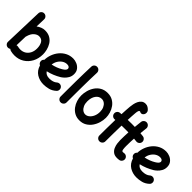

<svg xmlns="http://www.w3.org/2000/svg" viewBox="116 -1877 2969 2969"><g transform="rotate(45 1601.0 -392.5)"><path d="M132.3 -729.5Q159.2 -728.5 177.7 -709Q196.3 -689.5 195.3 -662.6L190.4 -502.9Q222.2 -526.9 257.1 -540.3Q292 -553.7 326.2 -553.7Q396.5 -553.7 443.1 -525.1Q489.7 -496.6 516.8 -452.1Q543.9 -407.7 555.4 -358.9Q566.9 -310.1 566.9 -270Q566.9 -174.3 527.1 -100.3Q487.3 -26.4 418.7 15.4Q350.1 57.1 263.7 57.1Q219.2 57.1 178.2 46.4Q161.6 42 148.9 29.3Q130.9 43.5 107.9 42.5Q81.1 41.5 62.7 22.2Q44.4 2.9 45.4 -23.9L65.9 -666.5Q66.9 -693.4 86.2 -711.9Q105.5 -730.5 132.3 -729.5ZM211.4 -78.6Q236.3 -72.3 263.7 -72.3Q314.5 -72.3 353.5 -96.4Q392.6 -120.6 415 -164.3Q437.5 -208 437.5 -266.1Q437.5 -333 411.4 -378.7Q385.3 -424.3 326.2 -424.3Q285.6 -424.3 245.4 -389.2Q205.1 -354 185.1 -278.3Q184.1 -274.4 182.6 -271L176.8 -78.1Q194.3 -83.5 211.4 -78.6Z M1112.3 -16.1Q1064 28.3 1007.6 42.7Q951.2 57.1 897.5 57.1Q814 57.1 746.8 15.4Q679.7 -26.4 653.8 -113.8Q637.7 -121.1 627.2 -135.5Q616.7 -149.9 615.7 -168.5Q613.3 -202.6 640.1 -223.6Q641.6 -284.2 663.3 -342.8Q685.1 -401.4 724.6 -449Q764.2 -496.6 819.3 -525.1Q874.5 -553.7 942.9 -553.7Q982.9 -553.7 1024.7 -536.1Q1066.4 -518.6 1094.7 -482.9Q1123 -447.3 1123 -393.1Q1123 -345.2 1101.8 -308.3Q1080.6 -271.5 1053.2 -246.8Q1025.9 -222.2 1007.8 -211.4Q956.5 -180.7 902.6 -158.7Q848.6 -136.7 791.5 -124Q822.8 -72.3 897.5 -72.3Q981 -72.3 1025.4 -112.3Q1045.4 -129.9 1072.3 -128.7Q1099.1 -127.4 1117.2 -107.4Q1134.8 -87.9 1133.5 -60.8Q1132.3 -33.7 1112.3 -16.1ZM939.5 -424.3Q898.4 -424.3 862.5 -401.6Q826.7 -378.9 802 -339.6Q777.3 -300.3 771.5 -251Q864.3 -270.5 936.5 -314Q968.8 -333 982.9 -349.9Q997.1 -366.7 997.1 -382.3Q997.1 -401.9 981.2 -413.1Q965.3 -424.3 939.5 -424.3Z M1295.9 -724.1Q1322.8 -723.1 1340.8 -703.1Q1358.9 -683.1 1357.9 -656.2Q1355 -594.7 1353.3 -512Q1351.6 -429.2 1350.6 -338.4Q1349.6 -247.6 1349.4 -159.7Q1349.1 -71.8 1349.1 0Q1349.1 26.9 1329.8 45.7Q1310.5 64.5 1283.7 64.5Q1256.8 64.5 1238 45.7Q1219.2 26.9 1219.2 0Q1219.2 -72.3 1219.5 -160.2Q1219.7 -248 1220.9 -339.4Q1222.2 -430.7 1223.9 -514.4Q1225.6 -598.1 1228.5 -662.1Q1229.5 -689 1249.3 -707Q1269 -725.1 1295.9 -724.1Z M1696.8 -553.7Q1760.7 -553.7 1807.9 -527.3Q1855 -501 1886.2 -457.8Q1917.5 -414.6 1932.9 -363.3Q1948.2 -312 1948.2 -262.7Q1948.2 -208.5 1931.6 -152.3Q1915 -96.2 1881.8 -48.8Q1848.6 -1.5 1799.1 27.8Q1749.5 57.1 1683.6 57.1Q1623 57.1 1576.4 31.5Q1529.8 5.9 1497.8 -36.9Q1465.8 -79.6 1449.5 -131.8Q1433.1 -184.1 1433.1 -237.3Q1433.1 -291 1448.7 -346.7Q1464.4 -402.3 1496.6 -449.2Q1528.8 -496.1 1578.6 -524.9Q1628.4 -553.7 1696.8 -553.7ZM1696.8 -424.3Q1637.7 -424.3 1600.6 -372.3Q1563.5 -320.3 1563.5 -237.3Q1563.5 -187 1580.6 -149.9Q1597.7 -112.8 1625 -92.5Q1652.3 -72.3 1683.6 -72.3Q1718.3 -72.3 1749.3 -97.4Q1780.3 -122.6 1799.6 -165.8Q1818.8 -209 1818.8 -262.7Q1818.8 -309.6 1802.7 -345.9Q1786.6 -382.3 1759 -403.3Q1731.4 -424.3 1696.8 -424.3Z M2293.9 -479.5Q2329.1 -479.5 2363.3 -478.5Q2366.2 -509.3 2369.6 -540Q2373 -570.8 2376.5 -601.6Q2379.9 -627.9 2401.1 -644.5Q2422.4 -661.1 2448.7 -658.2Q2475.1 -654.8 2491.7 -633.8Q2508.3 -612.8 2505.4 -586.4Q2502 -557.6 2498.8 -528.8Q2495.6 -500 2493.2 -471.2Q2523.9 -468.3 2553.2 -464.8Q2579.6 -461.4 2596.2 -439.9Q2612.8 -418.5 2609.4 -392.1Q2606 -365.7 2584.5 -349.1Q2563 -332.5 2536.6 -335.9Q2510.7 -339.4 2482.4 -341.8Q2480 -299.8 2478.5 -257.8Q2477.1 -215.8 2477.1 -173.3Q2477.1 -134.8 2481.9 -103.5Q2486.8 -72.3 2507.3 -72.3Q2516.6 -72.3 2532.2 -74.7Q2558.1 -79.6 2580.3 -64.2Q2602.5 -48.8 2607.4 -22.9Q2612.3 2.9 2596.9 25.6Q2581.5 48.3 2555.7 53.2Q2542.5 55.2 2530.5 56.2Q2518.6 57.1 2507.3 57.1Q2454.1 57.1 2422.1 32.7Q2390.1 8.3 2374 -28.8Q2357.9 -65.9 2352.8 -105Q2347.7 -144 2347.7 -173.3Q2347.7 -217.8 2349.1 -261.5Q2350.6 -305.2 2353 -348.6Q2324.7 -349.1 2293.9 -349.1Q2249 -349.1 2204.1 -348.1Q2201.7 -252.9 2200.4 -160.2Q2199.2 -67.4 2199.2 2Q2199.2 28.8 2179.9 47.6Q2160.6 66.4 2133.8 66.4Q2106.9 66.4 2088.1 47.6Q2069.3 28.8 2069.3 2Q2069.3 -66.9 2070.3 -157.5Q2071.3 -248 2073.7 -341.8Q2066.4 -341.3 2058.6 -340.8Q2031.7 -338.9 2011.5 -356.4Q1991.2 -374 1989.7 -400.9Q1987.8 -427.7 2005.4 -448Q2022.9 -468.3 2049.8 -470.2Q2064 -471.2 2078.1 -472.2Q2080.1 -520 2082.8 -563.7Q2085.4 -607.4 2088.9 -644.5Q2091.3 -672.4 2098.4 -707.8Q2105.5 -743.2 2120.8 -775.6Q2136.2 -808.1 2162.6 -829.3Q2189 -850.6 2229.5 -850.6Q2260.7 -850.6 2283.7 -835.7Q2306.6 -820.8 2323.2 -802.2Q2338.9 -783.7 2337.6 -757.8Q2336.4 -731.9 2323.7 -716.8Q2308.6 -699.7 2295.9 -696.8Q2283.2 -693.8 2269 -697.3Q2256.3 -705.1 2246.6 -705.1Q2224.1 -705.1 2218.3 -633.3Q2215.3 -600.6 2213.1 -561Q2210.9 -521.5 2209 -478Q2252.9 -479.5 2293.9 -479.5Z M3145.5 -16.1Q3097.2 28.3 3040.8 42.7Q2984.4 57.1 2930.7 57.1Q2847.2 57.1 2780 15.4Q2712.9 -26.4 2687 -113.8Q2670.9 -121.1 2660.4 -135.5Q2649.9 -149.9 2648.9 -168.5Q2646.5 -202.6 2673.3 -223.6Q2674.8 -284.2 2696.5 -342.8Q2718.3 -401.4 2757.8 -449Q2797.4 -496.6 2852.5 -525.1Q2907.7 -553.7 2976.1 -553.7Q3016.1 -553.7 3057.9 -536.1Q3099.6 -518.6 3127.9 -482.9Q3156.2 -447.3 3156.2 -393.1Q3156.2 -345.2 3135 -308.3Q3113.8 -271.5 3086.4 -246.8Q3059.1 -222.2 3041 -211.4Q2989.7 -180.7 2935.8 -158.7Q2881.8 -136.7 2824.7 -124Q2856 -72.3 2930.7 -72.3Q3014.2 -72.3 3058.6 -112.3Q3078.6 -129.9 3105.5 -128.7Q3132.3 -127.4 3150.4 -107.4Q3168 -87.9 3166.7 -60.8Q3165.5 -33.7 3145.5 -16.1ZM2972.7 -424.3Q2931.6 -424.3 2895.8 -401.6Q2859.9 -378.9 2835.2 -339.6Q2810.5 -300.3 2804.7 -251Q2897.5 -270.5 2969.7 -314Q3002 -333 3016.1 -349.9Q3030.3 -366.7 3030.3 -382.3Q3030.3 -401.9 3014.4 -413.1Q2998.5 -424.3 2972.7 -424.3Z"/></g></svg>

Font: Mikhak Bold
Style: Regular
Weight: 700
Designer: Amin Abedi
Version: Version 3.3